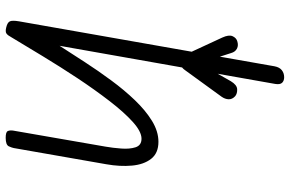

<svg xmlns="http://www.w3.org/2000/svg" viewBox="-192 -827 1019 675"><g transform="rotate(90 317.5 -489.5)"><path d="M76 -2Q59 -6 55 -14.8Q51 -23.5 55 -47L213 -945Q216.5 -963 227 -971Q237.5 -979 251.5 -979Q264 -979 271 -971.8Q278 -964.5 275 -947L141 -189.5Q167.5 -230.5 198.2 -278Q229 -325.5 262.8 -371.2Q296.5 -417 332.5 -454.5Q368.5 -492 405.2 -514.5Q442 -537 478.5 -537Q518.5 -537 538.5 -511.2Q558.5 -485.5 562.2 -443.8Q566 -402 557.5 -354L500.5 -28.5Q499.5 -22.5 494.5 -11.2Q489.5 0 464.5 0Q444.5 0 441 -7Q437.5 -14 439 -25.5L495.5 -351Q500 -376.5 502.2 -406Q504.5 -435.5 497.8 -456.5Q491 -477.5 467.5 -477.5Q442.5 -477.5 408.2 -446.5Q374 -415.5 334.8 -364.5Q295.5 -313.5 255.2 -252.8Q215 -192 178 -131Q141 -70 111 -20Q104.5 -7.5 98 -2.8Q91.5 2 76 -2ZM194.5 -615.5Q190 -615.5 182.8 -620.2Q175.5 -625 171.5 -633L112 -761.5Q101.5 -784.5 107.2 -797.5Q113 -810.5 124.5 -814Q139.5 -819 151 -813Q162.5 -807 166.5 -792.5L202.5 -680.5L265.5 -791.5Q278.5 -813 293.5 -813.8Q308.5 -814.5 318 -807Q329.5 -796.5 329 -783.8Q328.5 -771 320 -759L227 -631Q218.5 -618.5 210.2 -617Q202 -615.5 194.5 -615.5Z"/></g></svg>

Font: Edu QLD Hand
Style: Regular
Weight: 400
Designer: Tina and Corey Anderson, Eben Sorkin
Foundry: Sorkin Type Co.
Version: Version 2.000